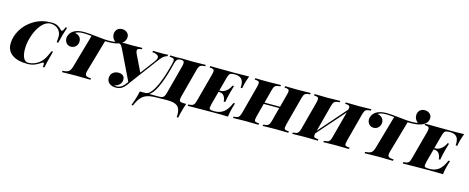

<svg xmlns="http://www.w3.org/2000/svg" viewBox="-42 -1618 6456 2641"><g transform="rotate(15 3185.5 -298.0)"><path d="M22 -196Q22 -297 81 -396Q140 -495 247 -558.5Q354 -622 492 -622Q547 -622 580.5 -604.5Q614 -587 640 -557Q648 -548 654 -548Q674 -548 695 -608H717Q686 -518 652 -378H630Q636 -429 636 -455Q636 -477 632.5 -493Q629 -509 620 -526Q602 -564 565.5 -584Q529 -604 483 -604Q417 -604 359 -538Q301 -472 266.5 -371.5Q232 -271 232 -176Q232 -93 256 -48.5Q280 -4 323 -4Q369 -4 418 -24.5Q467 -45 503 -82Q529 -109 548 -143.5Q567 -178 593 -240H615Q568 -67 556 0H534Q537 -21 537 -34Q537 -60 524 -60Q516 -60 504 -51Q458 -19 414.5 -2.5Q371 14 314 14Q176 14 99 -40.5Q22 -95 22 -196Z M1554 -700Q1554 -671 1539.5 -645.5Q1525 -620 1489 -598Q1434 -564 1302 -564Q1280 -564 1269 -565L1140 -116Q1131 -86 1131 -68Q1131 -43 1149.5 -32.5Q1168 -22 1215 -20L1211 0Q1141 -3 1002 -3Q869 -3 806 0L810 -20Q853 -22 876 -30.5Q899 -39 912.5 -58.5Q926 -78 937 -116L1071 -586Q989 -594 956 -594Q877 -594 840 -567Q880 -562 905.5 -536Q931 -510 931 -470Q931 -427 903 -398.5Q875 -370 834 -370Q793 -370 768.5 -398.5Q744 -427 744 -466Q744 -497 761.5 -527.5Q779 -558 815 -580Q869 -612 960 -612Q1017 -612 1141 -598Q1259 -584 1310 -584Q1378 -584 1407 -594Q1385 -608 1371 -633Q1357 -658 1357 -688Q1357 -730 1383.5 -758Q1410 -786 1455 -786Q1499 -786 1526.5 -760.5Q1554 -735 1554 -700Z M2156 -608 2151 -588Q2116 -578 2090 -554.5Q2064 -531 2019 -469L1743 -99Q1706 -42 1669 -14Q1632 14 1577 14Q1516 14 1482 -14.5Q1448 -43 1448 -89Q1448 -136 1480.5 -165Q1513 -194 1560 -194Q1601 -194 1625 -174.5Q1649 -155 1649 -120Q1649 -76 1620.5 -47Q1592 -18 1546 -10Q1556 -5 1577 -5Q1623 -5 1655.5 -29Q1688 -53 1723 -105L1521 -522Q1503 -557 1491.5 -570.5Q1480 -584 1457 -588L1462 -608Q1522 -605 1639 -605Q1733 -605 1790 -608L1785 -588Q1752 -586 1737 -577.5Q1722 -569 1722 -551Q1722 -534 1736 -504L1849 -272L2003 -477Q2028 -511 2028 -534Q2028 -558 2003 -571.5Q1978 -585 1936 -588L1941 -608Q1969 -605 2081 -605Q2124 -605 2156 -608Z M2693 -608 2688 -588Q2651 -586 2633.5 -580Q2616 -574 2605.5 -557Q2595 -540 2585 -502L2480 -106Q2472 -72 2472 -57Q2472 -35 2487 -27.5Q2502 -20 2539 -20H2570Q2550 34 2526 128Q2520 151 2513 190H2491Q2493 162 2493 152Q2493 67 2450 32.5Q2407 -2 2307 -2L2236 -1Q2214 0 2166 0Q2079 0 2027 15.5Q1975 31 1938 71Q1901 111 1868 190H1846Q1848 182 1861 150Q1862 147 1869 128Q1899 39 1910 -20H1980Q2021 -20 2049 -47Q2097 -91 2146.5 -207Q2196 -323 2241 -502Q2249 -536 2249 -550Q2249 -572 2234.5 -579Q2220 -586 2182 -588L2187 -608Q2218 -605 2280 -605Q2288 -605 2304 -606.5Q2320 -608 2339 -608Q2403 -608 2461 -606Q2478 -605 2505 -605Q2618 -605 2693 -608ZM2390 -552Q2390 -573 2379 -580.5Q2368 -588 2343 -588H2339Q2308 -588 2290.5 -570.5Q2273 -553 2261 -502Q2223 -340 2171 -211Q2119 -82 2065 -35Q2057 -27 2045 -20H2176Q2210 -20 2228 -26.5Q2246 -33 2256.5 -50.5Q2267 -68 2277 -106L2382 -502Q2390 -530 2390 -552Z M3309 -608Q3284 -542 3271 -490Q3265 -468 3258 -428H3236Q3237 -439 3237 -458Q3237 -526 3205 -555.5Q3173 -585 3115 -585H3112Q3077 -585 3059.5 -579.5Q3042 -574 3032 -557Q3022 -540 3012 -502L2962 -316H2977Q3024 -316 3063 -349Q3102 -382 3120 -428H3142Q3126 -379 3115 -333L3108 -306Q3101 -279 3095 -252Q3089 -225 3082 -184H3060Q3060 -227 3037 -261.5Q3014 -296 2963 -296H2957L2906 -106Q2897 -68 2897 -57Q2897 -36 2911.5 -29.5Q2926 -23 2963 -23H2976Q3050 -23 3102.5 -63.5Q3155 -104 3195 -200H3217Q3209 -178 3196 -128Q3179 -69 3170 0Q3102 -3 2944 -3Q2712 -3 2596 0L2600 -20Q2636 -22 2654 -28Q2672 -34 2682.5 -51Q2693 -68 2703 -106L2809 -502Q2817 -536 2817 -550Q2817 -572 2802.5 -579Q2788 -586 2750 -588L2755 -608Q2870 -605 3102 -605Q3246 -605 3309 -608Z M4187 -608 4182 -588Q4145 -586 4127.5 -580Q4110 -574 4099.5 -557Q4089 -540 4079 -502L3974 -106Q3965 -68 3965 -57Q3965 -36 3979.5 -29Q3994 -22 4033 -20L4029 0Q3969 -3 3841 -3Q3726 -3 3664 0L3668 -20Q3704 -22 3722 -28Q3740 -34 3750.5 -51Q3761 -68 3771 -106L3821 -296H3600L3550 -106Q3541 -68 3541 -57Q3541 -36 3555.5 -29Q3570 -22 3609 -20L3605 0Q3544 -3 3428 -3Q3302 -3 3241 0L3246 -20Q3281 -22 3298.5 -28Q3316 -34 3326.5 -51.5Q3337 -69 3347 -106L3452 -502Q3460 -536 3460 -550Q3460 -572 3445.5 -579Q3431 -586 3393 -588L3398 -608Q3456 -605 3585 -605Q3692 -605 3763 -608L3758 -588Q3721 -586 3703.5 -580Q3686 -574 3675.5 -557Q3665 -540 3655 -502L3606 -316H3827L3876 -502Q3885 -534 3885 -550Q3885 -572 3870 -579Q3855 -586 3817 -588L3822 -608Q3882 -605 3998 -605Q4125 -605 4187 -608Z M5051 -608 5046 -588Q5009 -586 4991.5 -580Q4974 -574 4963.5 -557Q4953 -540 4943 -502L4838 -106Q4829 -68 4829 -57Q4829 -36 4843.5 -29Q4858 -22 4897 -20L4893 0Q4833 -3 4705 -3Q4590 -3 4528 0L4532 -20Q4568 -22 4586 -28Q4604 -34 4614.5 -51Q4625 -68 4635 -106L4734 -479L4389 -87Q4385 -71 4385 -57Q4385 -36 4399.5 -29Q4414 -22 4453 -20L4449 0Q4388 -3 4272 -3Q4146 -3 4085 0L4090 -20Q4125 -22 4142.5 -28Q4160 -34 4170.5 -51.5Q4181 -69 4191 -106L4296 -502Q4304 -536 4304 -550Q4304 -572 4289.5 -579Q4275 -586 4237 -588L4242 -608Q4300 -605 4429 -605Q4536 -605 4607 -608L4602 -588Q4565 -586 4547.5 -580Q4530 -574 4519.5 -557Q4509 -540 4499 -502L4400 -128L4745 -522Q4749 -544 4749 -550Q4749 -572 4734 -579Q4719 -586 4681 -588L4686 -608Q4746 -605 4862 -605Q4989 -605 5051 -608Z M5863 -700Q5863 -671 5848.5 -645.5Q5834 -620 5798 -598Q5743 -564 5611 -564Q5589 -564 5578 -565L5449 -116Q5440 -86 5440 -68Q5440 -43 5458.5 -32.5Q5477 -22 5524 -20L5520 0Q5450 -3 5311 -3Q5178 -3 5115 0L5119 -20Q5162 -22 5185 -30.5Q5208 -39 5221.5 -58.5Q5235 -78 5246 -116L5380 -586Q5298 -594 5265 -594Q5186 -594 5149 -567Q5189 -562 5214.5 -536Q5240 -510 5240 -470Q5240 -427 5212 -398.5Q5184 -370 5143 -370Q5102 -370 5077.5 -398.5Q5053 -427 5053 -466Q5053 -497 5070.5 -527.5Q5088 -558 5124 -580Q5178 -612 5269 -612Q5326 -612 5450 -598Q5568 -584 5619 -584Q5687 -584 5716 -594Q5694 -608 5680 -633Q5666 -658 5666 -688Q5666 -730 5692.5 -758Q5719 -786 5764 -786Q5808 -786 5835.5 -760.5Q5863 -735 5863 -700Z M6371 -608Q6346 -542 6333 -490Q6327 -468 6320 -428H6298Q6299 -439 6299 -458Q6299 -526 6267 -555.5Q6235 -585 6177 -585H6174Q6139 -585 6121.5 -579.5Q6104 -574 6094 -557Q6084 -540 6074 -502L6024 -316H6039Q6086 -316 6125 -349Q6164 -382 6182 -428H6204Q6188 -379 6177 -333L6170 -306Q6163 -279 6157 -252Q6151 -225 6144 -184H6122Q6122 -227 6099 -261.5Q6076 -296 6025 -296H6019L5968 -106Q5959 -68 5959 -57Q5959 -36 5973.5 -29.5Q5988 -23 6025 -23H6038Q6112 -23 6164.5 -63.5Q6217 -104 6257 -200H6279Q6271 -178 6258 -128Q6241 -69 6232 0Q6164 -3 6006 -3Q5774 -3 5658 0L5662 -20Q5698 -22 5716 -28Q5734 -34 5744.5 -51Q5755 -68 5765 -106L5871 -502Q5879 -536 5879 -550Q5879 -572 5864.5 -579Q5850 -586 5812 -588L5817 -608Q5932 -605 6164 -605Q6308 -605 6371 -608Z"/></g></svg>

Font: Playfair Display SC Black
Style: Italic
Weight: 900
Italic angle: -14°
Designer: Claus Eggers Sørensen
Foundry: Claus Eggers Sørensen
Version: Version 1.200; ttfautohint (v1.6)